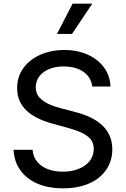

<svg xmlns="http://www.w3.org/2000/svg" viewBox="-20 -1008 681 1040"><path d="M578.5 -539.4C576 -615.8 530.5 -677.6 456 -711.6C418.7 -728.7 375.7 -737.2 327.4 -737.2C231.9 -737.2 151.6 -701 106.5 -639.2C84.2 -608.3 72.8 -572.1 72.8 -530.5C72.8 -430 144.9 -371.8 260.3 -339.5L347.7 -315.3C399.1 -301.1 443.5 -284.4 469.1 -256C481.5 -241.8 487.9 -223.4 487.9 -201C487.9 -151.6 456.7 -113.6 406.6 -93.4C381.4 -83.1 353 -78.1 321 -78.1C230.8 -78.1 162.6 -119.3 156.6 -196.4H53.3C57.9 -111.2 104 -47.6 182.5 -13.5C221.6 3.6 267.8 12.1 321.4 12.1C434.7 12.1 515.3 -27.3 557.2 -91.3C578.1 -123.2 588.4 -159.4 588.4 -199.6C588.4 -330.3 473.4 -380 380.7 -403.1L308.9 -421.9C271.7 -431.5 225.5 -447.1 196 -477.3C181.1 -492.2 173.7 -511.7 173.7 -535.9C173.7 -578.8 199.6 -614 245 -633.5C267.4 -643.1 294 -648.1 324.9 -648.1C409.8 -648.1 471.6 -608.7 479.8 -539.4ZM370 -824.2 480.1 -988.3H373.2L288.7 -824.2Z"/></svg>

Font: Inter 465
Style: Regular
Weight: 400
Designer: Rasmus Andersson
Foundry: rsms
Version: Version 3.019;Glyphs 3.1.2 (3151)